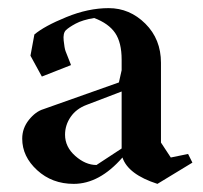

<svg xmlns="http://www.w3.org/2000/svg" viewBox="-20 -447 504 477"><path d="M163.1 9.8Q109.4 9.8 72.3 -24.2Q35.2 -58.1 35.2 -102.5Q35.2 -128.4 51.8 -149.2Q68.4 -169.9 87.9 -175.8L275.4 -242.2L282.2 -272.5V-298.8Q282.2 -341.3 266.1 -365Q250 -388.7 213.9 -402.3Q185.1 -397.5 168.2 -388.4Q151.4 -379.4 143.8 -372.1Q136.2 -364.7 138.2 -346.2Q140.1 -327.6 142.8 -320.1Q145.5 -312.5 155.8 -287.1Q156.2 -285.6 156.2 -285.2L84 -256.8L55.7 -308.6L65.4 -361.3Q90.3 -382.3 144.8 -404.5Q199.2 -426.8 250 -426.8Q302.2 -426.8 341.1 -388.2Q379.9 -349.6 379.9 -291V-92.8L404.3 -55.7L447.3 -64.5L458 -43L371.1 9.8Q298.3 -13.7 284.2 -55.7Q227.1 9.8 163.1 9.8ZM219.7 -37.1 282.2 -78.1V-219.7L195.3 -186.5Q169.4 -176.8 155.5 -156.5Q141.6 -136.2 141.6 -112.3Q141.6 -82 167 -59.6Q192.4 -37.1 219.7 -37.1Z"/></svg>

Font: Comprehension SemiBold
Style: Regular
Weight: 600
Designer: Alfredo Marco Pradil
Foundry: Alfredo Marco Pradil
Version: 1.0